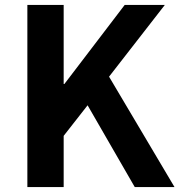

<svg xmlns="http://www.w3.org/2000/svg" viewBox="-20 -761 730 781"><path d="M91.3 0V-740.8H239V-419.2H241.8L487.1 -740.8H650.4L423.6 -449.1L689.9 0H528.2L336.3 -332.7L239 -208.4V0Z"/></svg>

Font: Noto Sans JP
Style: Regular
Weight: 100
Designer: Ryoko NISHIZUKA 西塚涼子 (kana, bopomofo & ideographs); Paul D. Hunt (Latin, Greek & Cyrillic); Sandoll Communications 산돌커뮤니
Foundry: Adobe
Version: Version 2.004;hotconv 1.0.118;makeotfexe 2.5.65603